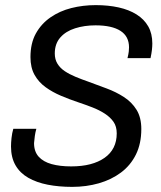

<svg xmlns="http://www.w3.org/2000/svg" viewBox="-20 -718 630 750"><path d="M262 12Q210 12 166.5 3.5Q123 -5 90.5 -23.5Q58 -42 40.5 -72.5Q23 -103 23 -146Q23 -160 25 -179Q27 -198 32 -215H122Q118 -201 116 -186.5Q114 -172 113 -159Q113 -126 131 -106Q149 -86 181.5 -77Q214 -68 258 -68Q300 -68 332.5 -76.5Q365 -85 388.5 -101.5Q412 -118 424 -142Q436 -166 436 -197Q436 -224 423.5 -242Q411 -260 389.5 -274Q368 -288 341 -298.5Q314 -309 284 -319Q251 -330 218 -344Q185 -358 158 -377.5Q131 -397 115 -425.5Q99 -454 99 -495Q99 -549 120 -587Q141 -625 177 -650Q213 -675 258.5 -686.5Q304 -698 354 -698Q403 -698 443.5 -689Q484 -680 513.5 -661.5Q543 -643 559 -615Q575 -587 575 -548Q575 -537 573.5 -523.5Q572 -510 568 -491H478Q482 -507 483 -516.5Q484 -526 484 -533Q484 -576 450.5 -597.5Q417 -619 353 -619Q310 -619 273.5 -607.5Q237 -596 215.5 -571.5Q194 -547 194 -509Q194 -486 204.5 -469Q215 -452 233 -440Q251 -428 275 -418Q299 -408 325 -399Q360 -386 396.5 -372.5Q433 -359 464 -339Q495 -319 513.5 -289Q532 -259 532 -214Q532 -157 511 -114.5Q490 -72 452.5 -44Q415 -16 366 -2Q317 12 262 12Z"/></svg>

Font: Archivo SemiCondensed
Style: Italic
Weight: 400
Width: 4
Italic angle: -10°
Designer: Hector Gatti
Foundry: Omnibus-Type
Version: Version 2.001